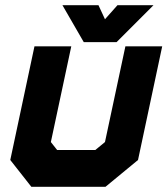

<svg xmlns="http://www.w3.org/2000/svg" viewBox="-20 -718 644 738"><path d="M100.5 0 19.5 -103 112.5 -540H254L175.5 -172L199.5 -141.5H346.5L383.5 -172L462 -540H603.5L510.5 -103L385.5 0ZM155.5 -71H364L449.5 -146L518.5 -470L449.5 -146L364 -71H155.5L98.5 -146.5L167.5 -470L98.5 -146.5ZM302 -556 220 -698H358.5L383.5 -644L431.5 -698H570L428 -556ZM343.5 -595H400.5L455.5 -653L400.5 -595H343.5L313.5 -653Z"/></svg>

Font: Tourney Black
Style: Italic
Weight: 900
Italic angle: -12°
Version: Version 1.015